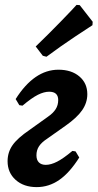

<svg xmlns="http://www.w3.org/2000/svg" viewBox="-20 -755 399 785"><path d="M289 -136 304 -111Q265 -49 222.5 -19.5Q180 10 130 10Q77 10 44 -19.5Q11 -49 11 -96Q11 -132 31 -161Q51 -190 101 -224L175 -277Q197 -292 207.5 -308.5Q218 -325 218 -346Q218 -380 181 -380Q160 -380 135 -367.5Q110 -355 72 -323L59 -325L44 -350Q120 -470 219 -470Q272 -470 304.5 -442.5Q337 -415 337 -370Q337 -335 316 -304.5Q295 -274 248 -241L173 -188Q150 -173 139.5 -157Q129 -141 129 -120Q129 -101 139 -91Q149 -81 167 -81Q188 -81 213.5 -94Q239 -107 276 -138ZM170 -523 155 -527 126 -565Q177 -614 228 -666.5Q279 -719 293 -735L306 -734L359 -666L358 -652Q342 -642 285 -604Q228 -566 170 -523Z"/></svg>

Font: Alegreya
Style: Bold Italic
Weight: 700
Italic angle: -7°
Designer: Juan Pablo del Peral
Foundry: Huerta Tipografica
Version: Version 2.007; ttfautohint (v1.6)